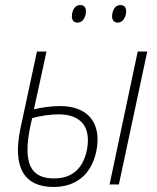

<svg xmlns="http://www.w3.org/2000/svg" viewBox="-20 -734 626 764"><path d="M449 -644C470 -644 482 -668 482 -689C482 -705 474 -714 459 -714C436 -714 426 -689 426 -669C426 -653 434 -644 449 -644ZM289 -644C310 -644 322 -668 322 -689C322 -705 314 -714 299 -714C276 -714 266 -689 266 -669C266 -653 274 -644 289 -644ZM193 10C281 10 343 -38 363 -131C386 -241 333 -312 219 -312C185 -312 142 -306 115 -299L165 -529H127L62 -226C28 -68 76 10 193 10ZM416 0H453L566 -529H528ZM101 -233 108 -264C139 -273 181 -279 213 -279C303 -279 343 -228 326 -138C310 -60 264 -24 195 -24C101 -24 70 -85 101 -233Z"/></svg>

Font: Noto Sans SemiCondensed ExtraLight
Style: Italic
Weight: 200
Width: 4
Italic angle: -12°
Designer: Monotype Design Team
Foundry: Monotype Imaging Inc.
Version: Version 2.013